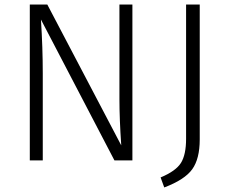

<svg xmlns="http://www.w3.org/2000/svg" viewBox="-20 -705 1003 844"><path d="M562 0H483L160 -619Q168 -494 168 -383V0H111V-685H188L513 -66Q505 -182 505 -269V-685H562ZM702 119 686 75Q753 47 775.5 11Q798 -25 798 -95V-685H858V-92Q858 -7 825 39Q792 85 702 119Z"/></svg>

Font: Trujillo Light
Style: Regular
Weight: 300
Designer: Fira Sans original fonts by bBox Type GmbH, Carrois Corporate GbR, & Edenspiekermann AG / Changes by Cristiano Sobral
Foundry: Fira Sans original fonts by bBox Type GmbH, Carrois Corporate GbR, & Edenspiekermann AG / Changes by Cristiano Sobral
Version: Version 4.301;July 28, 2020;FontCreator 13.0.0.2655 64-bit